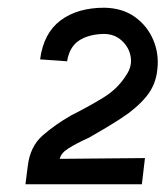

<svg xmlns="http://www.w3.org/2000/svg" viewBox="-20 -725 429 498"><path d="M46 -247 52 -294Q58 -345 90.5 -373.5Q123 -402 165 -426Q209 -448 247.5 -471.5Q286 -495 308 -531Q323 -553 319 -577.5Q315 -602 296 -619.5Q277 -637 249 -637Q209 -636 184.5 -619.5Q160 -603 154 -566L84 -571Q93 -639 137 -672Q181 -705 251 -705Q298 -704 330 -681Q362 -658 377.5 -621.5Q393 -585 388 -544Q384 -504 359 -474Q334 -444 295.5 -419Q257 -394 211 -368Q178 -353 158 -340.5Q138 -328 135 -313L356 -315L348 -247Z"/></svg>

Font: Kulim Park SemiBold
Style: Italic
Weight: 600
Italic angle: -8°
Designer: Noponies / Dale Sattler
Foundry: Noponies
Version: Version 1.000; ttfautohint (v1.8.3)